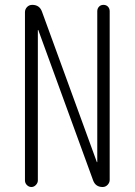

<svg xmlns="http://www.w3.org/2000/svg" viewBox="-20 -750 540 770"><path d="M80.1 -26.4V-701.2Q80.1 -712.9 88.4 -721.7Q96.7 -730.5 109.4 -730.5Q138.7 -730.5 148.4 -703.1L368.2 -100.6Q368.2 -99.6 369.1 -99.6Q370.1 -99.6 370.1 -100.6V-705.1Q370.1 -715.8 377 -723.1Q383.8 -730.5 395 -730.5Q406.2 -730.5 413.1 -723.1Q419.9 -715.8 419.9 -705.1V-28.3Q419.9 -17.6 411.6 -8.8Q403.3 0 391.6 0Q363.3 0 353.5 -26.4L133.8 -628.9Q133.8 -629.9 132.8 -629.9Q131.8 -629.9 131.8 -628.9V-26.4Q131.8 -16.6 124 -8.3Q116.2 0 106 0Q95.7 0 87.9 -7.8Q80.1 -15.6 80.1 -26.4Z"/></svg>

Font: Rounded-X Mgen+ 1mn light
Style: Regular
Weight: 200
Designer: [Source Han Sans]
Ryoko NISHIZUKA  (kana & ideographs); Paul D. Hunt (Latin, Greek & Cyrillic); Wenlong ZHANG  (bopomofo
Version: Version 1.059.20150602